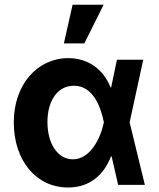

<svg xmlns="http://www.w3.org/2000/svg" viewBox="-20 -806 692 837"><path d="M275.2 11.4C373.9 12.1 434.3 -46.9 463.8 -124.3H466.6L495 0H611.5L545.1 -272.7L604.4 -545.5H489.7L464.5 -424.7H462C431.5 -502.5 365.8 -552.6 277.7 -552.6C143.8 -552.6 40.1 -438.6 40.1 -272.7C40.1 -105.8 137.8 10.7 275.2 11.4ZM432.9 -272.7 432.5 -271.3C418.3 -202.8 373.6 -111.5 297.6 -111.5C231.5 -111.5 186.8 -180 186.8 -273.8C186.8 -366.1 230.1 -432.2 302.2 -432.2C383.2 -432.2 418.3 -345.9 432.5 -274.1ZM258.5 -616.8H347.7L431.8 -785.5H296.5Z"/></svg>

Font: Karasuma Gothic
Style: Bold
Weight: 700
Designer: Rasmus Andersson / Ryoko Nishizuka
Foundry: Genbu
Version: Version 1.00